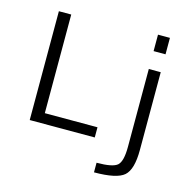

<svg xmlns="http://www.w3.org/2000/svg" viewBox="-133 -887 1266 1245"><g transform="rotate(15 500.0 -265.0)"><path d="M775.4 -639.6V-750H855.5V-639.6ZM775.4 -519.5H855.5V2.9Q855.5 133.8 806.6 176.8Q757.8 219.7 605.5 219.7V155.3Q714.8 155.3 745.1 127.4Q775.4 99.6 775.4 2.9ZM198.2 -730.5V-68.4H551.8V0H115.2V-730.5Z"/></g></svg>

Font: GenEi Gothic M SemiLight
Style: Regular
Weight: 350
Designer: o_tamon (Modified); [Source Han Sans]
Ryoko NISHIZUKA  (kana & ideographs); Paul D. Hunt (Latin, Greek & Cyrillic); Wenl
Version: Version 1.1a;Original Version 1.004